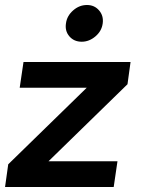

<svg xmlns="http://www.w3.org/2000/svg" viewBox="-30 -748 571 768"><path d="M296.9 -581.1Q266.1 -581.1 247.6 -602.5Q229 -624 233.9 -654.8Q237.8 -684.6 262.5 -706.3Q287.1 -728 317.9 -728Q347.7 -728 366.2 -706.5Q384.8 -685.1 380.9 -654.8Q377 -624 351.8 -602.5Q326.7 -581.1 296.9 -581.1ZM2.9 -90.8 316.9 -397H48.8L64 -500H492.2L480 -411.1L164.1 -103H439.9L424.8 0H-9.8Z"/></svg>

Font: Oakes Grotesk
Style: SemiBold Italic
Weight: 600
Designer: Samuel Oakes
Foundry: Samuel Oakes
Version: Version 1.0 | wf-rip DC20170320